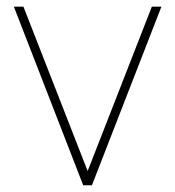

<svg xmlns="http://www.w3.org/2000/svg" viewBox="-20 -548 518 568"><path d="M49.3 -528.3C49.3 -528.3 21 -528.3 21 -528.3C21 -528.3 226.1 0 226.1 0C226.1 0 252 0 252 0C252 0 457.5 -528.3 457.5 -528.3C457.5 -528.3 429.2 -528.3 429.2 -528.3C429.2 -528.3 239.3 -42 239.3 -42C239.3 -42 49.3 -528.3 49.3 -528.3Z"/></svg>

Font: WOX
Style: Regular
Weight: 500
Designer: Google
Foundry: ""
Version: ""